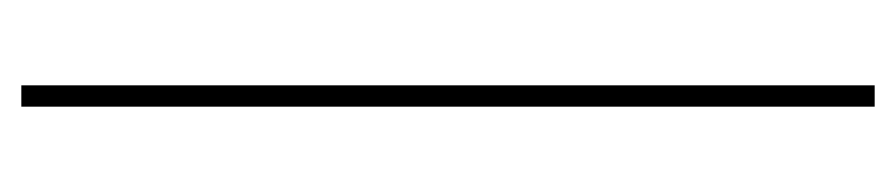

<svg xmlns="http://www.w3.org/2000/svg" viewBox="-350 -490 840 180"><g transform="rotate(90 70.0 -400.0)"><path d="M60 0V-800H80V0Z"/></g></svg>

Font: Big Shoulders Stencil Display SC Thin
Style: Regular
Weight: 100
Designer: Patric King
Foundry: XO Type Co
Version: Version 2.001